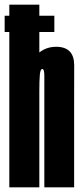

<svg xmlns="http://www.w3.org/2000/svg" viewBox="-31 -805 348 825"><path d="M-11 -667.5H202.5V-737.5H-11ZM9 0H138V-785H9ZM159.5 0H287.5V-346Q287.5 -444.5 287.8 -524.2Q288 -604 210 -604Q151.5 -604 113.2 -554.2Q75 -504.5 75 -420L138 -413.5Q138 -459.5 140.2 -484Q142.5 -508.5 150.5 -508.5Q159.5 -508.5 159.5 -480Q159.5 -451.5 159.5 -346.5Z"/></svg>

Font: Anybody UltraCondensed
Style: Bold
Weight: 700
Width: 1
Version: Version 1.113;gftools[0.9.25]